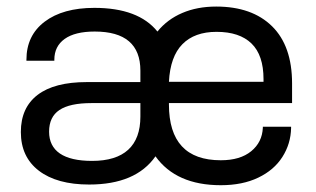

<svg xmlns="http://www.w3.org/2000/svg" viewBox="-20 -542 940 571"><path d="M482.4 -235.4V-231.4Q482.4 -65.4 636.7 -65.4Q694.3 -65.4 727.1 -92.3Q759.8 -119.1 761.7 -162.1V-165H845.7V-161.1Q844.7 -114.3 819.8 -75.2Q794.9 -36.1 748 -13.7Q701.2 8.8 636.7 8.8Q503.9 8.8 442.4 -77.1Q383.8 6.8 245.1 6.8Q149.4 6.8 95.7 -34.2Q42 -75.2 42 -149.4Q42 -221.7 91.8 -259.8Q141.6 -297.9 238.3 -297.9H397.5V-332Q397.5 -448.2 261.7 -448.2Q203.1 -448.2 172.4 -426.3Q141.6 -404.3 141.6 -364.3V-361.3H58.6V-364.3Q58.6 -436.5 112.8 -477.5Q167 -518.6 260.7 -518.6Q391.6 -518.6 448.2 -448.2Q477.5 -484.4 522 -503.4Q566.4 -522.5 623 -522.5Q729.5 -522.5 789.1 -463.9Q848.6 -405.3 848.6 -293.9V-235.4ZM397.5 -195.3V-235.4H252Q187.5 -235.4 156.7 -214.8Q126 -194.3 126 -150.4Q126 -107.4 158.2 -85.4Q190.4 -63.5 253.9 -63.5Q325.2 -63.5 361.3 -96.7Q397.5 -129.9 397.5 -195.3ZM482.4 -298.8H763.7V-306.6Q763.7 -377.9 728 -412.6Q692.4 -447.3 624 -447.3Q558.6 -447.3 522.5 -410.6Q486.3 -374 482.4 -298.8Z"/></svg>

Font: Dinish Expanded
Style: Regular
Weight: 400
Width: 7
Designer: Charles Nix
Foundry: Playbeing
Version: Version 2.005; ttfautohint (v1.8.3)